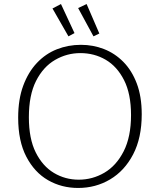

<svg xmlns="http://www.w3.org/2000/svg" viewBox="-20 -924 791 951"><path d="M367 7Q285 7 218 -31.5Q151 -70 110.5 -147.5Q70 -225 70 -341Q70 -432 95 -499.5Q120 -567 163 -612.5Q206 -658 262 -680Q318 -702 381 -702Q441 -702 495 -681Q549 -660 591 -617.5Q633 -575 657.5 -510.5Q682 -446 682 -358Q682 -241 639.5 -159.5Q597 -78 525.5 -35.5Q454 7 367 7ZM370 -34Q438 -34 497 -68.5Q556 -103 592.5 -174.5Q629 -246 629 -354Q629 -459 594.5 -527Q560 -595 503.5 -628Q447 -661 378 -661Q311 -661 252.5 -627Q194 -593 158.5 -523Q123 -453 123 -343Q123 -237 157 -169Q191 -101 247 -67.5Q303 -34 370 -34ZM319 -744 349 -760 282 -904 240 -882ZM443 -744 472 -758 409 -904 367 -884Z"/></svg>

Font: Bitter Thin Light
Style: Regular
Weight: 300
Version: Version 2.002